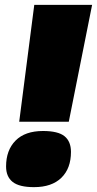

<svg xmlns="http://www.w3.org/2000/svg" viewBox="-20 -760 399 790"><path d="M59 -259 121 -740H359L263 -259ZM5 -75Q5 -142 44 -181.5Q83 -221 157 -221Q219 -221 245.5 -199.5Q272 -178 272 -135Q272 -67 232.5 -28.5Q193 10 120 10Q59 10 32 -11.5Q5 -33 5 -75Z"/></svg>

Font: Georama Extended Black
Style: Italic
Weight: 900
Width: 7
Italic angle: -9°
Designer: Jean-Baptiste Levee
Foundry: Production Type
Version: Version 1.000